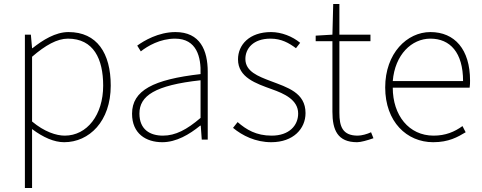

<svg xmlns="http://www.w3.org/2000/svg" viewBox="-20 -701 2422 964"><path d="M141 -416C208 -474 267 -507 321 -507C450 -507 498 -405 498 -271C498 -124 417 -20 305 -20C263 -20 203 -39 141 -91ZM105 243H141V-53C197 -11 252 13 302 13C428 13 536 -92 536 -271C536 -434 467 -540 324 -540C258 -540 195 -500 143 -459H141L135 -527H105Z M795 13C865 13 931 -26 985 -70H988L993 0H1023V-341C1023 -448 985 -540 861 -540C775 -540 702 -496 669 -472L687 -443C721 -470 784 -507 859 -507C968 -507 990 -414 987 -329C750 -302 643 -247 643 -130C643 -30 713 13 795 13ZM798 -20C734 -20 680 -50 680 -131C680 -220 758 -273 987 -298V-109C918 -50 861 -20 798 -20Z M1342 13C1453 13 1514 -55 1514 -133C1514 -236 1423 -262 1339 -294C1276 -318 1212 -342 1212 -405C1212 -457 1251 -507 1338 -507C1393 -507 1431 -485 1466 -459L1487 -486C1449 -518 1393 -540 1341 -540C1232 -540 1175 -476 1175 -403C1175 -312 1265 -282 1345 -253C1407 -231 1477 -200 1477 -131C1477 -71 1432 -20 1344 -20C1266 -20 1217 -50 1173 -88L1150 -59C1197 -20 1263 13 1342 13Z M1773 13C1791 13 1824 4 1855 -7L1843 -37C1824 -28 1796 -20 1776 -20C1699 -20 1684 -67 1684 -135V-494H1840V-527H1684V-681H1653L1649 -527L1565 -522V-494H1649V-140C1649 -48 1675 13 1773 13Z M2155 13C2233 13 2278 -13 2318 -37L2302 -68C2262 -39 2217 -20 2157 -20C2033 -20 1952 -122 1952 -261H2338C2340 -274 2340 -286 2340 -297C2340 -453 2263 -540 2141 -540C2024 -540 1914 -434 1914 -262C1914 -90 2022 13 2155 13ZM1952 -294C1963 -427 2047 -507 2141 -507C2240 -507 2305 -437 2305 -294Z"/></svg>

Font: Noto Sans CJK Thin
Style: Regular
Weight: 100
Designer: Ryoko NISHIZUKA (kana & ideographs); Paul D. Hunt (Latin, Greek & Cyrillic); Wenlong ZHANG (bopomofo); Sandoll Communica
Foundry: Adobe Systems Incorporated
Version: Version 1.000;PS 1;hotconv 1.0.78;makeotf.lib2.5.61930